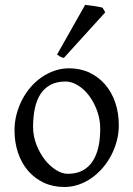

<svg xmlns="http://www.w3.org/2000/svg" viewBox="-20 -747 543 782"><path d="M388.2 -222.2Q388.2 -260.7 375.5 -295.7Q362.8 -330.6 342.8 -357.2Q322.8 -383.8 297.4 -399.4Q272 -415 247.1 -415Q210 -415 184.6 -400.9Q159.2 -386.7 143.8 -362.1Q128.4 -337.4 121.6 -303.7Q114.7 -270 114.7 -231Q114.7 -192.4 128.4 -157.5Q142.1 -122.6 162.8 -96.2Q183.6 -69.8 208.5 -54.4Q233.4 -39.1 255.9 -39.1Q290.5 -39.1 315.4 -52Q340.3 -64.9 356.4 -88.9Q372.6 -112.8 380.4 -146.5Q388.2 -180.2 388.2 -222.2ZM463.9 -236.8Q463.9 -204.1 455.6 -172.9Q447.3 -141.6 432.6 -113.8Q418 -85.9 397.5 -62.3Q377 -38.6 352.3 -21.5Q327.6 -4.4 299.8 5.1Q272 14.6 242.2 14.6Q195.8 14.6 158.4 -2.9Q121.1 -20.5 94.5 -51.3Q67.9 -82 53.5 -124.5Q39.1 -167 39.1 -216.8Q39.1 -249 47.1 -280.3Q55.2 -311.5 69.6 -339.6Q84 -367.7 104.2 -391.4Q124.5 -415 149.2 -432.1Q173.8 -449.2 202.4 -459Q231 -468.8 261.2 -468.8Q307.1 -468.8 344.5 -451.2Q381.8 -433.6 408.4 -402.6Q435.1 -371.6 449.5 -329.1Q463.9 -286.6 463.9 -236.8ZM240.2 -511.2Q231.4 -512.7 224.6 -516.6Q217.8 -520.5 212.4 -524.9L326.7 -727.1Q332.5 -726.6 342 -725.3Q351.6 -724.1 362.1 -722.7Q372.6 -721.2 382.3 -719.2Q392.1 -717.3 397.5 -715.8L408.7 -696.8Z"/></svg>

Font: Gentium Plus
Style: Regular
Weight: 400
Designer: J. Victor Gaultney, Annie Olsen, Iska Routamaa
Foundry: SIL International
Version: Version 1.510